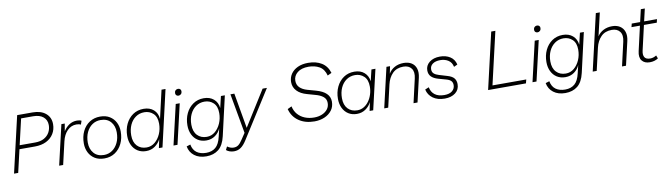

<svg xmlns="http://www.w3.org/2000/svg" viewBox="-41 -1441 8248 2368"><g transform="rotate(-10 4083.0 -257.0)"><path d="M26 0 189 -704H382Q486 -704 546 -653.5Q606 -603 606 -518Q606 -451 573.5 -398Q541 -345 481 -315Q421 -285 338 -285H144L78 0ZM379 -656H230L155 -333H349Q416 -333 461 -358Q506 -383 529 -424.5Q552 -466 552 -516Q552 -580 507 -618Q462 -656 379 -656Z M591 0 707 -500H749L733 -405Q761 -452 804.5 -481Q848 -510 903 -510Q938 -510 959 -498L943 -452Q922 -464 888 -464Q822 -464 774 -415.5Q726 -367 707 -285L641 0Z M1158 9Q1087 9 1038 -21.5Q989 -52 963.5 -103.5Q938 -155 938 -216Q938 -302 970 -368Q1002 -434 1059.5 -471.5Q1117 -509 1192 -509Q1263 -509 1312 -478.5Q1361 -448 1386.5 -397.5Q1412 -347 1412 -285Q1412 -200 1380 -133.5Q1348 -67 1291 -29Q1234 9 1158 9ZM1160 -34Q1218 -34 1263.5 -65.5Q1309 -97 1335.5 -153Q1362 -209 1362 -283Q1362 -363 1317.5 -414.5Q1273 -466 1191 -466Q1132 -466 1086.5 -435Q1041 -404 1014.5 -348Q988 -292 988 -218Q988 -138 1033 -86Q1078 -34 1160 -34Z M1681 9Q1620 9 1575 -19.5Q1530 -48 1505.5 -98.5Q1481 -149 1481 -214Q1481 -297 1513 -364Q1545 -431 1602.5 -470.5Q1660 -510 1737 -510Q1814 -510 1862.5 -467.5Q1911 -425 1916 -351L1997 -704H2047L1885 0H1840L1863 -108Q1837 -57 1790.5 -24Q1744 9 1681 9ZM1694 -34Q1752 -34 1797.5 -71.5Q1843 -109 1869 -169Q1895 -229 1895 -297Q1895 -382 1849.5 -424.5Q1804 -467 1739 -467Q1677 -467 1630 -434Q1583 -401 1557 -344Q1531 -287 1531 -214Q1531 -128 1575.5 -81Q1620 -34 1694 -34Z M2189 -500 2073 0H2023L2139 -500ZM2192 -595Q2175 -595 2164.5 -605Q2154 -615 2154 -632Q2154 -653 2166.5 -666Q2179 -679 2198 -679Q2215 -679 2225.5 -669Q2236 -659 2236 -642Q2236 -621 2223 -608Q2210 -595 2192 -595Z M2401 202Q2310 202 2252 157.5Q2194 113 2181 39L2229 24Q2242 93 2288 126Q2334 159 2406 159Q2478 159 2524 120Q2570 81 2591 -11L2615 -112Q2592 -58 2545 -24.5Q2498 9 2435 9Q2374 9 2329 -19.5Q2284 -48 2259.5 -98.5Q2235 -149 2235 -214Q2235 -297 2267 -364Q2299 -431 2356.5 -470.5Q2414 -510 2490 -510Q2566 -510 2614.5 -468.5Q2663 -427 2671 -356L2705 -500H2754L2641 -7Q2615 105 2553.5 153.5Q2492 202 2401 202ZM2447 -34Q2506 -34 2551 -71.5Q2596 -109 2622 -169Q2648 -229 2648 -297Q2648 -382 2603 -424.5Q2558 -467 2492 -467Q2431 -467 2384 -434Q2337 -401 2310.5 -344Q2284 -287 2284 -214Q2284 -128 2329 -81Q2374 -34 2447 -34Z M2747 200Q2720 200 2694 191.5Q2668 183 2650 167L2671 126Q2709 154 2751 154Q2785 154 2809.5 136Q2834 118 2863 73L2913 -2L2824 -500H2873L2950 -58L3227 -500H3281L2906 91Q2870 148 2833 174Q2796 200 2747 200Z M3789 9Q3673 9 3593 -46Q3513 -101 3488 -198L3540 -223Q3553 -163 3589 -122Q3625 -81 3677.5 -60Q3730 -39 3793 -39Q3849 -39 3893 -58Q3937 -77 3962 -110Q3987 -143 3987 -188Q3987 -237 3951 -266Q3915 -295 3854 -311L3755 -339Q3674 -361 3630.5 -407.5Q3587 -454 3587 -518Q3587 -574 3617 -619Q3647 -664 3702.5 -690Q3758 -716 3834 -716Q3933 -716 4002 -673.5Q4071 -631 4097 -544L4046 -520Q4024 -603 3965.5 -635.5Q3907 -668 3831 -668Q3741 -668 3691 -627Q3641 -586 3641 -525Q3641 -473 3674.5 -440Q3708 -407 3768 -390L3872 -361Q4041 -314 4041 -195Q4041 -131 4006.5 -85.5Q3972 -40 3915 -15.5Q3858 9 3789 9Z M4320 9Q4259 9 4214 -19.5Q4169 -48 4144.5 -98.5Q4120 -149 4120 -214Q4120 -297 4152 -364Q4184 -431 4241.5 -470.5Q4299 -510 4376 -510Q4453 -510 4500.5 -468Q4548 -426 4556 -358L4590 -500H4640L4524 0H4479L4501 -107Q4476 -56 4429 -23.5Q4382 9 4320 9ZM4333 -34Q4377 -34 4413.5 -55.5Q4450 -77 4477 -114Q4504 -151 4519 -198.5Q4534 -246 4534 -297Q4534 -382 4488.5 -424.5Q4443 -467 4378 -467Q4316 -467 4269 -434Q4222 -401 4196 -344Q4170 -287 4170 -214Q4170 -128 4214.5 -81Q4259 -34 4333 -34Z M4662 0 4778 -500H4823L4804 -409Q4831 -456 4880.5 -483Q4930 -510 4994 -510Q5053 -510 5093 -484.5Q5133 -459 5148 -411.5Q5163 -364 5148 -298L5079 0H5029L5097 -297Q5116 -378 5083 -422Q5050 -466 4982 -466Q4898 -466 4847 -414.5Q4796 -363 4777 -281L4712 0Z M5420 11Q5330 11 5272.5 -30.5Q5215 -72 5200 -141L5248 -161Q5259 -100 5303 -66.5Q5347 -33 5422 -33Q5486 -33 5520.5 -61.5Q5555 -90 5555 -135Q5555 -167 5537 -186.5Q5519 -206 5479 -217L5383 -244Q5325 -260 5295.5 -290Q5266 -320 5266 -368Q5266 -430 5316.5 -470Q5367 -510 5449 -510Q5522 -510 5575 -476.5Q5628 -443 5644 -376L5599 -355Q5588 -411 5545.5 -438.5Q5503 -466 5446 -466Q5384 -466 5349.5 -440.5Q5315 -415 5315 -373Q5315 -338 5337 -319Q5359 -300 5397 -289L5500 -258Q5558 -241 5581.5 -211.5Q5605 -182 5605 -138Q5605 -69 5553.5 -29Q5502 11 5420 11Z M6026 -47H6449L6437 0H5963L6126 -704H6178Z M6685 -500 6569 0H6519L6635 -500ZM6688 -595Q6671 -595 6660.5 -605Q6650 -615 6650 -632Q6650 -653 6662.5 -666Q6675 -679 6694 -679Q6711 -679 6721.5 -669Q6732 -659 6732 -642Q6732 -621 6719 -608Q6706 -595 6688 -595Z M6897 202Q6806 202 6748 157.5Q6690 113 6677 39L6725 24Q6738 93 6784 126Q6830 159 6902 159Q6974 159 7020 120Q7066 81 7087 -11L7111 -112Q7088 -58 7041 -24.5Q6994 9 6931 9Q6870 9 6825 -19.5Q6780 -48 6755.5 -98.5Q6731 -149 6731 -214Q6731 -297 6763 -364Q6795 -431 6852.5 -470.5Q6910 -510 6986 -510Q7062 -510 7110.5 -468.5Q7159 -427 7167 -356L7201 -500H7250L7137 -7Q7111 105 7049.5 153.5Q6988 202 6897 202ZM6943 -34Q7002 -34 7047 -71.5Q7092 -109 7118 -169Q7144 -229 7144 -297Q7144 -382 7099 -424.5Q7054 -467 6988 -467Q6927 -467 6880 -434Q6833 -401 6806.5 -344Q6780 -287 6780 -214Q6780 -128 6825 -81Q6870 -34 6943 -34Z M7273 0 7436 -704H7486L7419 -416Q7447 -460 7495.5 -485Q7544 -510 7605 -510Q7662 -510 7702 -484.5Q7742 -459 7758 -411.5Q7774 -364 7759 -298L7690 0H7640L7708 -297Q7727 -378 7694 -422Q7661 -466 7593 -466Q7509 -466 7458 -414.5Q7407 -363 7388 -281L7323 0Z M7987 9Q7922 9 7889.5 -32.5Q7857 -74 7875 -151L7945 -457H7839L7850 -500H7955L7991 -655H8041L8005 -500H8166L8156 -457H7995L7924 -148Q7912 -95 7930.5 -65.5Q7949 -36 8000 -36Q8022 -36 8041 -42.5Q8060 -49 8078 -60L8093 -21Q8049 9 7987 9Z"/></g></svg>

Font: Prodigy Sans Light
Style: Italic
Weight: 300
Italic angle: -13°
Designer: Wei Huang
Foundry: Wei Huang
Version: Version 1.003; ttfautohint (v1.8.3)